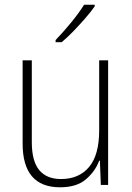

<svg xmlns="http://www.w3.org/2000/svg" viewBox="-20 -785 562 815"><path d="M439 -529V0H408L404 -103H401Q385 -59 345.5 -24.5Q306 10 235 10Q76 10 76 -176V-529H115V-182Q115 -101 146.5 -63Q178 -25 239 -25Q315 -25 358 -76Q401 -127 401 -232V-529ZM382 -758Q366 -735 342 -707.5Q318 -680 292 -653Q266 -626 242 -606H216V-615Q248 -648 282 -689.5Q316 -731 337 -765H382Z"/></svg>

Font: Noto Sans Sinhala UI SemiCondensed ExtraLight
Style: Regular
Weight: 200
Width: 4
Designer: Jelle Bosma - Monotype Design Team
Foundry: Monotype Imaging Inc.
Version: Version 2.006; ttfautohint (v1.8.4.7-5d5b)